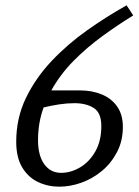

<svg xmlns="http://www.w3.org/2000/svg" viewBox="-20 -690 524 722"><path d="M203 12Q160 12 123 -5.5Q86 -23 63.5 -60.5Q41 -98 41 -157Q41 -246 77.5 -321.5Q114 -397 174 -460.5Q234 -524 307.5 -576Q381 -628 456 -670L481 -632Q424 -597 365.5 -554.5Q307 -512 257 -461.5Q207 -411 173 -350H282Q326 -350 362.5 -335Q399 -320 420.5 -289.5Q442 -259 442 -213Q442 -160 420 -118Q398 -76 363 -47Q328 -18 286 -3Q244 12 203 12ZM210 -40Q246 -40 281 -60.5Q316 -81 338.5 -120.5Q361 -160 361 -216Q361 -266 332.5 -284Q304 -302 260 -302Q232 -302 202.5 -297.5Q173 -293 144 -286Q123 -229 123 -163Q123 -105 146.5 -72.5Q170 -40 210 -40Z"/></svg>

Font: Mate
Style: Italic
Weight: 400
Italic angle: -10.8°
Designer: Eduardo Rodriguez Tunni
Foundry: Eduardo Rodriguez Tunni
Version: Version 1.003; ttfautohint (v1.8.4.7-5d5b);gftools[0.9.24]